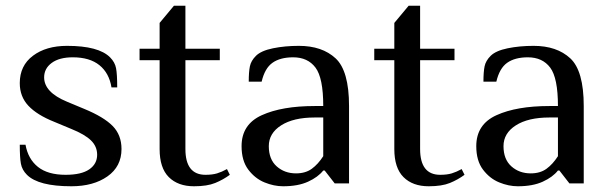

<svg xmlns="http://www.w3.org/2000/svg" viewBox="-20 -640 2124 670"><path d="M74 -30Q57 -47 53 -68.5Q49 -90 49 -135H69Q78 -85 112.5 -57.5Q147 -30 209 -30Q264 -30 291.5 -49Q319 -68 319 -100Q319 -129 297.5 -150Q276 -171 229 -190L169 -215Q109 -239 79 -271Q49 -303 49 -350Q49 -411 95 -445.5Q141 -480 214 -480Q324 -480 364 -440Q381 -423 385 -402Q389 -381 389 -335H369Q361 -385 327 -412.5Q293 -440 234 -440Q187 -440 160.5 -420.5Q134 -401 134 -370Q134 -318 214 -285L274 -260Q342 -232 373 -200.5Q404 -169 404 -120Q404 -59 355 -24.5Q306 10 229 10Q114 10 74 -30Z M537 -120V-430H467V-470H537V-560L587 -620H627V-470H747V-430H627V-120Q627 -30 697 -30Q721 -30 737.5 -35Q754 -40 772 -50L782 -30Q759 -13 731 -1.5Q703 10 657 10Q601 10 569 -22Q537 -54 537 -120Z M823 -130Q823 -206 893.5 -238Q964 -270 1078 -270H1108Q1108 -368 1081 -404Q1054 -440 1003 -440Q958 -440 931 -421Q904 -402 893 -355H848Q848 -389 852 -408.5Q856 -428 873 -445Q891 -463 932.5 -471.5Q974 -480 1023 -480Q1104 -480 1151 -436.5Q1198 -393 1198 -270V0H1148L1113 -45H1108Q1090 -22 1055 -6Q1020 10 968 10Q936 10 903 -3.5Q870 -17 846.5 -48Q823 -79 823 -130ZM1108 -95V-230H1078Q1004 -230 961 -202.5Q918 -175 918 -130Q918 -84 945.5 -59.5Q973 -35 1013 -35Q1046 -35 1068 -51Q1090 -67 1108 -95Z M1356 -120V-430H1286V-470H1356V-560L1406 -620H1446V-470H1566V-430H1446V-120Q1446 -30 1516 -30Q1540 -30 1556.5 -35Q1573 -40 1591 -50L1601 -30Q1578 -13 1550 -1.5Q1522 10 1476 10Q1420 10 1388 -22Q1356 -54 1356 -120Z M1642 -130Q1642 -206 1712.5 -238Q1783 -270 1897 -270H1927Q1927 -368 1900 -404Q1873 -440 1822 -440Q1777 -440 1750 -421Q1723 -402 1712 -355H1667Q1667 -389 1671 -408.5Q1675 -428 1692 -445Q1710 -463 1751.5 -471.5Q1793 -480 1842 -480Q1923 -480 1970 -436.5Q2017 -393 2017 -270V0H1967L1932 -45H1927Q1909 -22 1874 -6Q1839 10 1787 10Q1755 10 1722 -3.5Q1689 -17 1665.5 -48Q1642 -79 1642 -130ZM1927 -95V-230H1897Q1823 -230 1780 -202.5Q1737 -175 1737 -130Q1737 -84 1764.5 -59.5Q1792 -35 1832 -35Q1865 -35 1887 -51Q1909 -67 1927 -95Z"/></svg>

Font: ZCOOL XiaoWei
Style: Regular
Weight: 400
Version: Version 1.000